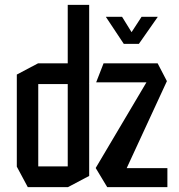

<svg xmlns="http://www.w3.org/2000/svg" viewBox="-20 -768 733 788"><path d="M94 0 49 -84V-462L136 -508H258V-748H346V-425H345L346 -424V-46L259 0ZM375 -430V-431L405 -508H627L665 -435L500 -78H667V0H420L373 -78V-79L581 -430ZM137 -423V-85H258V-423ZM488 -588 415 -698V-699H481L520 -636L561 -699H627V-698L550 -588Z"/></svg>

Font: Foldit Thin
Style: Regular
Weight: 400
Version: Version 1.003